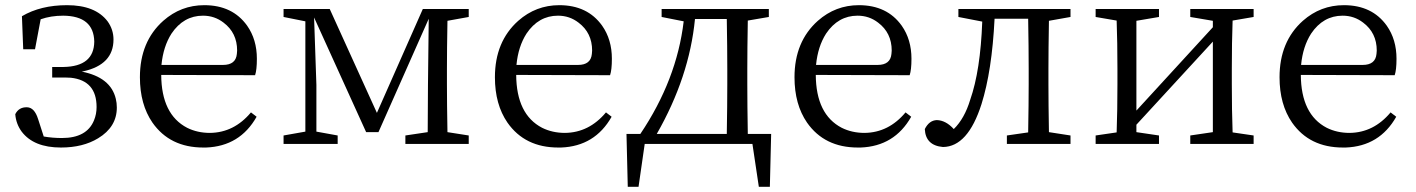

<svg xmlns="http://www.w3.org/2000/svg" viewBox="-20 -548 5390 731"><path d="M68.4 -360.4 63.5 -486.3Q134.8 -528.3 235.4 -528.3Q342.8 -528.3 389.6 -466.8Q412.1 -435.5 412.1 -397.5Q412.1 -301.8 296.9 -276.4Q293.9 -276.4 291 -275.4Q401.4 -253.9 420.9 -171.9Q424.8 -156.2 424.8 -138.7Q424.8 -64.5 353.5 -21.5Q295.9 13.7 211.9 13.7Q108.4 13.7 62.5 -46.9Q41 -76.2 38.1 -113.3Q51.8 -140.6 83 -139.6Q111.3 -138.7 125 -94.7Q126 -92.8 126 -91.8L146.5 -28.3Q179.7 -22.5 215.8 -22.5Q310.5 -22.5 337.9 -89.8Q347.7 -113.3 347.7 -140.6Q347.7 -241.2 250 -252Q238.3 -252.9 227.5 -252.9H178.7V-293H221.7Q337.9 -294.9 338.9 -389.6Q336.9 -487.3 220.7 -488.3Q173.8 -488.3 134.8 -474.6L113.3 -360.4Z M594.7 -300.8H829.1Q877.9 -300.8 881.8 -342.8Q882.8 -348.6 882.8 -355.5Q882.8 -422.9 831.1 -461.9Q796.9 -488.3 752.9 -488.3Q678.7 -488.3 632.8 -419.9Q601.6 -371.1 594.7 -300.8ZM951.2 -261.7 593.8 -262.7Q594.7 -112.3 692.4 -61.5Q731.4 -42 779.3 -42Q871.1 -43 935.5 -120.1L957 -103.5Q893.6 8.8 764.6 13.7Q758.8 13.7 753.9 13.7Q627 13.7 560.5 -81.1Q512.7 -150.4 512.7 -253.9Q512.7 -389.6 601.6 -468.8Q668.9 -528.3 757.8 -528.3Q865.2 -528.3 920.9 -450.2Q958 -397.5 958 -324.2Q958 -282.2 951.2 -261.7Z M1764.6 -483.4 1683.6 -468.8Q1681.6 -359.4 1681.6 -286.1V-227.5Q1681.6 -154.3 1683.6 -44.9L1764.6 -32.2V0H1523.4V-32.2L1608.4 -44.9L1609.4 -224.6L1612.3 -476.6L1420.9 -44.9H1374L1175.8 -481.4L1184.6 -224.6V-46.9L1265.6 -32.2V0H1059.6V-32.2L1142.6 -46.9V-466.8L1059.6 -483.4V-513.7H1235.4L1415 -118.2L1589.8 -513.7H1764.6Z M1946.3 -300.8H2180.7Q2229.5 -300.8 2233.4 -342.8Q2234.4 -348.6 2234.4 -355.5Q2234.4 -422.9 2182.6 -461.9Q2148.4 -488.3 2104.5 -488.3Q2030.3 -488.3 1984.4 -419.9Q1953.1 -371.1 1946.3 -300.8ZM2302.7 -261.7 1945.3 -262.7Q1946.3 -112.3 2043.9 -61.5Q2083 -42 2130.9 -42Q2222.7 -43 2287.1 -120.1L2308.6 -103.5Q2245.1 8.8 2116.2 13.7Q2110.4 13.7 2105.5 13.7Q1978.5 13.7 1912.1 -81.1Q1864.3 -150.4 1864.3 -253.9Q1864.3 -389.6 1953.1 -468.8Q2020.5 -528.3 2109.4 -528.3Q2216.8 -528.3 2272.5 -450.2Q2309.6 -397.5 2309.6 -324.2Q2309.6 -282.2 2302.7 -261.7Z M2480.5 -38.1H2747.1Q2749 -149.4 2749 -227.5V-286.1Q2749 -366.2 2747.1 -475.6H2626Q2604.5 -254.9 2480.5 -38.1ZM2827.1 -38.1H2916L2911.1 163.1H2869.1L2844.7 0H2434.6L2411.1 163.1H2370.1L2365.2 -38.1H2418Q2556.6 -244.1 2583 -466.8L2499 -483.4V-513.7H2907.2V-483.4L2827.1 -469.7Q2825.2 -360.4 2825.2 -286.1V-227.5Q2825.2 -149.4 2827.1 -38.1Z M3086.9 -300.8H3321.3Q3370.1 -300.8 3374 -342.8Q3375 -348.6 3375 -355.5Q3375 -422.9 3323.2 -461.9Q3289.1 -488.3 3245.1 -488.3Q3170.9 -488.3 3125 -419.9Q3093.8 -371.1 3086.9 -300.8ZM3443.4 -261.7 3085.9 -262.7Q3086.9 -112.3 3184.6 -61.5Q3223.6 -42 3271.5 -42Q3363.3 -43 3427.7 -120.1L3449.2 -103.5Q3385.7 8.8 3256.8 13.7Q3251 13.7 3246.1 13.7Q3119.1 13.7 3052.7 -81.1Q3004.9 -150.4 3004.9 -253.9Q3004.9 -389.6 3093.8 -468.8Q3161.1 -528.3 3250 -528.3Q3357.4 -528.3 3413.1 -450.2Q3450.2 -397.5 3450.2 -324.2Q3450.2 -282.2 3443.4 -261.7Z M4055.7 -483.4 3973.6 -468.8Q3971.7 -359.4 3971.7 -286.1V-227.5Q3971.7 -154.3 3973.6 -44.9L4055.7 -32.2V0H3813.5V-32.2L3894.5 -43.9Q3896.5 -155.3 3896.5 -227.5V-286.1Q3896.5 -367.2 3894.5 -476.6H3766.6Q3756.8 -278.3 3716.8 -151.4Q3665 10.7 3570.3 11.7Q3503.9 5.9 3501 -56.6Q3517.6 -89.8 3546.9 -90.8Q3581.1 -89.8 3611.3 -56.6Q3652.3 -96.7 3673.8 -168Q3712.9 -279.3 3719.7 -465.8L3628.9 -483.4V-513.7H4055.7Z M4752.9 -483.4 4672.9 -469.7Q4669.9 -387.7 4669.9 -286.1V-227.5Q4669.9 -127 4672.9 -43.9L4752.9 -32.2V0H4511.7V-32.2L4597.7 -44.9V-389.6L4306.6 -73.2V-44.9L4392.6 -32.2V0H4151.4V-32.2L4231.4 -43.9Q4234.4 -127.9 4234.4 -227.5V-286.1Q4234.4 -387.7 4231.4 -469.7L4151.4 -483.4V-513.7H4392.6V-483.4L4306.6 -468.8V-127L4597.7 -444.3V-468.8L4511.7 -483.4V-513.7H4752.9Z M4933.6 -300.8H5168Q5216.8 -300.8 5220.7 -342.8Q5221.7 -348.6 5221.7 -355.5Q5221.7 -422.9 5169.9 -461.9Q5135.7 -488.3 5091.8 -488.3Q5017.6 -488.3 4971.7 -419.9Q4940.4 -371.1 4933.6 -300.8ZM5290 -261.7 4932.6 -262.7Q4933.6 -112.3 5031.2 -61.5Q5070.3 -42 5118.2 -42Q5210 -43 5274.4 -120.1L5295.9 -103.5Q5232.4 8.8 5103.5 13.7Q5097.7 13.7 5092.8 13.7Q4965.8 13.7 4899.4 -81.1Q4851.6 -150.4 4851.6 -253.9Q4851.6 -389.6 4940.4 -468.8Q5007.8 -528.3 5096.7 -528.3Q5204.1 -528.3 5259.8 -450.2Q5296.9 -397.5 5296.9 -324.2Q5296.9 -282.2 5290 -261.7Z"/></svg>

Font: GenYoMin JP Regular
Style: Regular
Weight: 400
Version: Version 1.001;PS 1;hotconv 16.6.51;makeotf.lib2.5.65220 DEVE